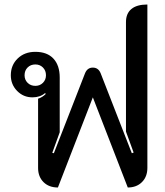

<svg xmlns="http://www.w3.org/2000/svg" viewBox="-20 -823 732 852"><path d="M149 -78V-385Q168 -391 183 -406L180 -410Q158 -391 124 -391Q84 -391 56 -419.5Q28 -448 28 -489Q28 -534 58.5 -563.5Q89 -593 137 -593Q189 -593 217 -563Q245 -533 245 -479V-236L212 -145L219 -143L357 -497Q367 -523 392 -523Q417 -523 427 -497L565 -143L573 -146L539 -239V-725Q539 -763 563 -783Q587 -803 634 -803V-78Q634 -39 610 -15Q586 9 547 9L392 -391L237 9Q197 9 173 -15Q149 -39 149 -78ZM184 -489Q184 -510 170.5 -523.5Q157 -537 137 -537Q116 -537 102.5 -523.5Q89 -510 89 -489Q89 -469 102.5 -455.5Q116 -442 137 -442Q157 -442 170.5 -455.5Q184 -469 184 -489Z"/></svg>

Font: K2D Medium
Style: Regular
Weight: 500
Designer: Katatrad Aksorn Co.,Ltd.
Foundry: Cadson Demak Co.,Ltd.
Version: Version 1.000; ttfautohint (v1.6)